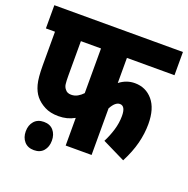

<svg xmlns="http://www.w3.org/2000/svg" viewBox="-125 -740 914 933"><g transform="rotate(20 332.5 -274.0)"><path d="M419 -502V-372Q455 -400 498 -400Q555 -400 591 -357.5Q627 -315 627 -235Q627 -186 614 -135Q601 -84 572 -28L454 -86Q471 -119 482 -155.5Q493 -192 493 -228Q493 -280 464 -280Q440 -280 419 -241V0H285V-143Q265 -132 245 -127Q225 -122 202 -122Q160 -122 130.5 -137.5Q101 -153 83 -175Q65 -197 56 -230.5Q47 -264 47 -328V-502H0V-622H665V-502ZM181 -502V-326Q181 -295 183 -280Q185 -265 194 -255Q204 -241 225 -241Q243 -241 258 -249.5Q273 -258 285 -271V-502ZM79 1Q79 -31 97 -51.5Q115 -72 147 -72Q179 -72 196.5 -51.5Q214 -31 214 1Q214 33 196.5 53.5Q179 74 147 74Q115 74 97 53.5Q79 33 79 1Z"/></g></svg>

Font: Noto Sans ExtraCondensed ExtraBold
Style: Italic
Weight: 800
Width: 2
Italic angle: -12°
Designer: Monotype Design Team
Foundry: Monotype Imaging Inc.
Version: Version 2.013; ttfautohint (v1.8.4.7-5d5b)